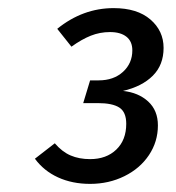

<svg xmlns="http://www.w3.org/2000/svg" viewBox="-20 -766 434 473"><path d="M383 -648Q383 -606 356.5 -579.5Q330 -553 283 -542Q321 -538 345 -516Q369 -494 369 -457Q369 -417 347 -384Q325 -351 286.5 -332Q248 -313 202 -313Q158 -313 123 -329Q88 -345 66 -375L115 -413Q133 -392 154 -383Q175 -374 202 -374Q242 -374 266.5 -397.5Q291 -421 291 -461Q291 -490 274 -501Q257 -512 221 -512H185L202 -568H223Q260 -568 283 -589Q306 -610 306 -642Q306 -664 291.5 -675.5Q277 -687 251 -687Q226 -687 203.5 -678Q181 -669 156 -651L121 -695Q184 -746 260 -746Q318 -746 350.5 -718Q383 -690 383 -648Z"/></svg>

Font: Fira Sans
Style: Italic
Weight: 400
Italic angle: -8°
Designer: bBox Type GmbH & Carrois Corporate GbR & Edenspiekermann AG
Foundry: bBox Type GmbH & Carrois Corporate GbR & Edenspiekermann AG
Version: Version 4.301